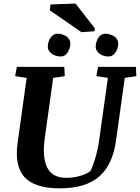

<svg xmlns="http://www.w3.org/2000/svg" viewBox="-20 -1030 773 1061"><path d="M337.9 -609.4 273.9 -599.6 227.5 -266.6Q212.4 -160.2 241 -103.8Q269.5 -47.4 345.2 -47.4Q386.2 -47.4 421.6 -57.6Q457 -67.9 479.5 -84.5Q492.2 -108.9 506.1 -154.5Q520 -200.2 527.8 -254.4L576.2 -599.6L512.2 -609.4L522 -660.6H731L733.4 -609.4L669.4 -599.6L621.1 -252.9Q602.5 -119.1 527.8 -54.2Q453.1 10.7 310.1 10.7Q171.9 10.7 115.7 -51Q59.6 -112.8 77.1 -239.7L127.4 -599.6L63.5 -609.4L73.2 -660.6H335.4ZM244.1 -770Q244.1 -785.2 248.3 -798.6Q252.4 -812 259.5 -822Q266.6 -832 276.1 -837.9Q285.6 -843.8 295.9 -843.8Q311 -843.8 324.5 -839.6Q337.9 -835.4 347.7 -828.4Q357.4 -821.3 363 -811.5Q368.7 -801.8 368.7 -791Q368.7 -776.4 364.5 -763.2Q360.4 -750 353.5 -739.7Q346.7 -729.5 337.2 -723.6Q327.6 -717.8 317.4 -717.8Q301.8 -717.8 288.6 -721.9Q275.4 -726.1 265.4 -733.4Q255.4 -740.7 249.8 -750.2Q244.1 -759.8 244.1 -770ZM508.8 -770Q508.8 -785.2 512.9 -798.6Q517.1 -812 523.9 -822Q530.8 -832 540.3 -837.9Q549.8 -843.8 560.1 -843.8Q575.2 -843.8 588.6 -839.6Q602.1 -835.4 612.1 -828.4Q622.1 -821.3 627.7 -811.5Q633.3 -801.8 633.3 -791Q633.3 -776.4 629.2 -763.2Q625 -750 617.9 -739.7Q610.8 -729.5 601.3 -723.6Q591.8 -717.8 581.1 -717.8Q565.4 -717.8 552.2 -721.9Q539.1 -726.1 529.5 -733.4Q520 -740.7 514.4 -750.2Q508.8 -759.8 508.8 -770ZM502 -857.4 430.7 -852.1 254.9 -973.1 259.3 -1005.4 397.5 -1010.3 504.4 -873Z"/></svg>

Font: Noticia Text
Style: Bold Italic
Weight: 700
Italic angle: -8°
Designer: JM Sole
Foundry: JM Sole
Version: Version 1.003